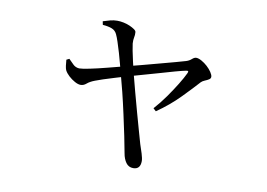

<svg xmlns="http://www.w3.org/2000/svg" viewBox="-68 -656 1136 817"><g transform="rotate(10 500.0 -248.0)"><path d="M552 55Q532 55 520.5 39Q509 23 505 -1Q500 -30 491 -73Q482 -116 471.5 -164Q461 -212 450 -256.5Q439 -301 430 -333Q426 -348 420 -371Q414 -394 407 -418Q400 -442 393 -463Q386 -484 381 -494Q374 -509 359 -515Q344 -521 319 -523L316 -538Q331 -543 346.5 -547Q362 -551 377 -551Q390 -551 404.5 -548Q419 -545 431.5 -539.5Q444 -534 452.5 -528Q461 -522 461 -516Q462 -504 459.5 -493.5Q457 -483 458 -467Q459 -457 463 -436.5Q467 -416 472.5 -392Q478 -368 483 -347Q493 -308 504.5 -265Q516 -222 527.5 -180.5Q539 -139 548.5 -105.5Q558 -72 564 -51Q570 -34 576.5 -13Q583 8 583 19Q583 55 552 55ZM593 -211Q619 -240 641.5 -272Q664 -304 681.5 -332.5Q699 -361 709 -382Q713 -390 710.5 -392Q708 -394 700 -392Q685 -389 656 -381Q627 -373 591.5 -362.5Q556 -352 521 -342.5Q486 -333 459 -325Q436 -318 409 -310Q382 -302 359.5 -294.5Q337 -287 327 -283Q306 -275 294.5 -265Q283 -255 270 -255Q259 -255 244.5 -263Q230 -271 217.5 -282.5Q205 -294 199 -306Q196 -313 194.5 -324.5Q193 -336 192 -350L204 -356Q214 -346 225 -335Q236 -324 252 -323Q264 -323 296 -329.5Q328 -336 370.5 -347Q413 -358 452 -368Q477 -374 512.5 -383.5Q548 -393 585.5 -403Q623 -413 652.5 -421Q682 -429 695 -433Q708 -437 717.5 -445.5Q727 -454 735 -454Q745 -454 758.5 -446.5Q772 -439 784 -428Q796 -417 804 -405Q812 -393 812 -385Q812 -378 805 -373.5Q798 -369 788 -365Q778 -361 772 -355Q747 -327 703.5 -282.5Q660 -238 605 -200Z"/></g></svg>

Font: Noto Serif SC
Style: Regular
Weight: 400
Designer: Ryoko NISHIZUKA 西塚涼子 (kana & ideographs); Frank Grießhammer (Latin, Greek & Cyrillic); Wenlong ZHANG 张文龙 (bopomofo); San
Foundry: Adobe
Version: Version 2.002-H1;hotconv 1.1.0;makeotfexe 2.6.0